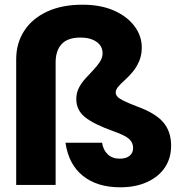

<svg xmlns="http://www.w3.org/2000/svg" viewBox="-20 -788 798 818"><path d="M49 -535Q49 -604 83 -656.5Q117 -709 180.5 -738.5Q244 -768 331 -768Q409 -768 465.5 -743Q522 -718 553 -676.5Q584 -635 584 -586Q584 -553 573 -527.5Q562 -502 545.5 -482Q529 -462 512 -447Q495 -432 484 -419Q473 -406 473 -394Q473 -385 479.5 -377Q486 -369 506 -359Q526 -349 565 -334Q642 -306 675.5 -267Q709 -228 709 -167Q709 -114 682.5 -74.5Q656 -35 607 -12.5Q558 10 492 10Q394 10 333 -39Q272 -88 259 -180H415Q419 -150 438.5 -131Q458 -112 490 -112Q517 -112 532 -124Q547 -136 547 -158Q547 -180 530.5 -195.5Q514 -211 463 -229Q379 -259 342 -289Q305 -319 305 -366Q305 -392 316 -413.5Q327 -435 344 -453.5Q361 -472 377.5 -489.5Q394 -507 405.5 -524.5Q417 -542 417 -561Q417 -592 391 -610Q365 -628 323 -628Q268 -628 242.5 -600Q217 -572 217 -522V0H49Z"/></svg>

Font: Parkinsans
Style: Bold
Weight: 700
Designer: Red Stone, Indian Type Foundry
Foundry: Indian Type Foundry
Version: Version 1.000